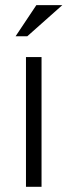

<svg xmlns="http://www.w3.org/2000/svg" viewBox="-20 -720 260 740"><path d="M80.1 0V-500H140.1V0ZM85 -580.1H40L120.1 -700.2H220.2Z"/></svg>

Font: Abel
Style: Regular
Weight: 400
Designer: Matthew Desmond
Foundry: Matthew Desmond
Version: Version 1.002